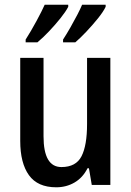

<svg xmlns="http://www.w3.org/2000/svg" viewBox="-20 -786 557 816"><path d="M449 -540V0H370L358 -71H352Q332 -31 297 -10.5Q262 10 219 10Q140 10 103 -41.5Q66 -93 66 -187V-540H165V-207Q165 -76 241 -76Q303 -76 326.5 -122Q350 -168 350 -259V-540ZM429 -757Q419 -736 396 -707.5Q373 -679 347 -651.5Q321 -624 300 -606H248V-618Q263 -641 279 -669Q295 -697 308.5 -723Q322 -749 329 -766H429ZM270 -757Q259 -736 237 -708.5Q215 -681 189 -653.5Q163 -626 139 -606H89V-618Q112 -654 135 -696.5Q158 -739 170 -766H270Z"/></svg>

Font: Noto Sans Arabic UI Cn Md
Style: Regular
Weight: 500
Width: 3
Designer: Monotype Design Team, Nadine Chahine and Nizar Qandah
Foundry: Monotype Imaging Inc.
Version: Version 2.010; ttfautohint (v1.8.4.7-5d5b)